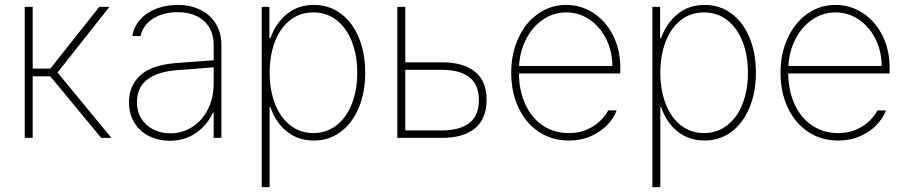

<svg xmlns="http://www.w3.org/2000/svg" viewBox="-20 -558 3670 777"><path d="M80.1 -530.3H112.3V-280.3H183.6L381.8 -530.3H422.9L212.9 -264.6L430.7 0H389.6L183.6 -249H112.3V0H80.1Z M690.4 -302.7Q727.1 -305.7 770.8 -308.8Q814.5 -312 844.7 -314V-377.9Q844.7 -417 826.9 -446.8Q809.1 -476.6 776.1 -492.7Q743.2 -508.8 699.2 -508.8Q641.6 -508.8 600.3 -483.2Q559.1 -457.5 548.8 -412.1H515.6Q522 -450.7 547.6 -479.2Q573.2 -507.8 612.8 -522.9Q652.3 -538.1 699.2 -538.1Q750 -538.1 790 -518.8Q830.1 -499.5 853 -462.6Q876 -425.8 876 -376V0H844.7V-102.5H841.8Q818.4 -50.8 772.5 -19.5Q726.6 11.7 667 11.7Q622.1 11.7 584.2 -6.8Q546.4 -25.4 524.2 -60.8Q502 -96.2 502 -144.5Q502 -209.5 546.6 -252Q591.3 -294.4 690.4 -302.7ZM668.9 -18.6Q718.3 -18.6 758.5 -44.4Q798.8 -70.3 821.8 -116.5Q844.7 -162.6 844.7 -220.7V-285.6L801.8 -282.2Q714.4 -274.9 699.2 -274.4Q534.2 -261.7 534.2 -144.5Q534.2 -106.9 551.8 -78.4Q569.3 -49.8 600.1 -34.2Q630.9 -18.6 668.9 -18.6Z M1039.1 -530.3H1070.3V-403.3H1074.2Q1095.7 -464.4 1141.1 -501.2Q1186.5 -538.1 1250 -538.1Q1312.5 -538.1 1359.6 -502.7Q1406.7 -467.3 1432.4 -405Q1458 -342.8 1458 -263.7Q1458 -185.1 1432.1 -122.6Q1406.2 -60.1 1359.1 -24.7Q1312 10.7 1250 10.7Q1186.5 10.7 1140.6 -26.1Q1094.7 -63 1074.2 -125H1071.3V199.2H1039.1ZM1248 -19.5Q1301.8 -19.5 1342.3 -51.3Q1382.8 -83 1404.3 -138.7Q1425.8 -194.3 1425.8 -263.7Q1425.8 -333.5 1404.3 -388.9Q1382.8 -444.3 1342.5 -476.1Q1302.2 -507.8 1248 -507.8Q1193.8 -507.8 1153.8 -476.3Q1113.8 -444.8 1092.5 -389.2Q1071.3 -333.5 1071.3 -263.7Q1071.3 -193.8 1092.8 -138.2Q1114.3 -82.5 1154.3 -51Q1194.3 -19.5 1248 -19.5Z M1949.2 -154.3Q1949.2 -77.6 1902.3 -38.8Q1855.5 0 1769.5 0H1587.9V-530.3H1620.1V-305.7H1769.5Q1855.5 -305.7 1902.3 -267.8Q1949.2 -230 1949.2 -154.3ZM1769.5 -30.3Q1840.8 -30.3 1879.4 -60.3Q1918 -90.3 1918 -153.3Q1918 -215.3 1879.4 -245.4Q1840.8 -275.4 1769.5 -275.4H1620.1V-30.3Z M2048.8 -263.7Q2048.8 -341.3 2077.9 -404.1Q2106.9 -466.8 2157.7 -502.4Q2208.5 -538.1 2271.5 -538.1Q2331.5 -538.1 2381.6 -505.4Q2431.6 -472.7 2460.9 -414.8Q2490.2 -356.9 2490.2 -285.2V-260.7H2080.1Q2080.6 -192.9 2105 -137.9Q2129.4 -83 2175 -51.3Q2220.7 -19.5 2282.2 -19.5Q2324.7 -19.5 2357.2 -34.4Q2389.6 -49.3 2410.2 -70.1Q2430.7 -90.8 2441.4 -111.3H2475.6Q2464.4 -80.6 2438 -52.7Q2411.6 -24.9 2371.6 -7.1Q2331.5 10.7 2282.2 10.7Q2212.9 10.7 2159.9 -24.9Q2106.9 -60.5 2077.9 -123Q2048.8 -185.5 2048.8 -263.7ZM2458 -291Q2458 -350.6 2433.1 -400.4Q2408.2 -450.2 2365.5 -479Q2322.8 -507.8 2271.5 -507.8Q2220.7 -507.8 2178.5 -479.5Q2136.2 -451.2 2110.1 -401.6Q2084 -352.1 2080.6 -291Z M2620.1 -530.3H2651.4V-403.3H2655.3Q2676.8 -464.4 2722.2 -501.2Q2767.6 -538.1 2831.1 -538.1Q2893.6 -538.1 2940.7 -502.7Q2987.8 -467.3 3013.4 -405Q3039.1 -342.8 3039.1 -263.7Q3039.1 -185.1 3013.2 -122.6Q2987.3 -60.1 2940.2 -24.7Q2893.1 10.7 2831.1 10.7Q2767.6 10.7 2721.7 -26.1Q2675.8 -63 2655.3 -125H2652.3V199.2H2620.1ZM2829.1 -19.5Q2882.8 -19.5 2923.3 -51.3Q2963.9 -83 2985.4 -138.7Q3006.8 -194.3 3006.8 -263.7Q3006.8 -333.5 2985.4 -388.9Q2963.9 -444.3 2923.6 -476.1Q2883.3 -507.8 2829.1 -507.8Q2774.9 -507.8 2734.9 -476.3Q2694.8 -444.8 2673.6 -389.2Q2652.3 -333.5 2652.3 -263.7Q2652.3 -193.8 2673.8 -138.2Q2695.3 -82.5 2735.4 -51Q2775.4 -19.5 2829.1 -19.5Z M3138.7 -263.7Q3138.7 -341.3 3167.7 -404.1Q3196.8 -466.8 3247.6 -502.4Q3298.3 -538.1 3361.3 -538.1Q3421.4 -538.1 3471.4 -505.4Q3521.5 -472.7 3550.8 -414.8Q3580.1 -356.9 3580.1 -285.2V-260.7H3169.9Q3170.4 -192.9 3194.8 -137.9Q3219.2 -83 3264.9 -51.3Q3310.5 -19.5 3372.1 -19.5Q3414.6 -19.5 3447 -34.4Q3479.5 -49.3 3500 -70.1Q3520.5 -90.8 3531.2 -111.3H3565.4Q3554.2 -80.6 3527.8 -52.7Q3501.5 -24.9 3461.4 -7.1Q3421.4 10.7 3372.1 10.7Q3302.7 10.7 3249.8 -24.9Q3196.8 -60.5 3167.7 -123Q3138.7 -185.5 3138.7 -263.7ZM3547.9 -291Q3547.9 -350.6 3522.9 -400.4Q3498 -450.2 3455.3 -479Q3412.6 -507.8 3361.3 -507.8Q3310.5 -507.8 3268.3 -479.5Q3226.1 -451.2 3200 -401.6Q3173.8 -352.1 3170.4 -291Z"/></svg>

Font: Pretendard Std Thin
Style: Regular
Weight: 100
Designer: Base glyphs from Inter by Rasmus Andersson; Hangeul glyphs from Noto Sans CJK(Source Han Sans) by Jang Soo-young and Kan
Foundry: Kil Hyung-jin
Version: Version 1.309